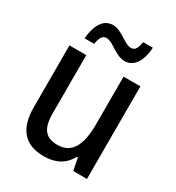

<svg xmlns="http://www.w3.org/2000/svg" viewBox="-179 -849 888 968"><g transform="rotate(30 265.0 -364.5)"><path d="M104 -608H160C166 -646 177 -665 201 -665C237 -665 283 -609 335 -609C386 -609 421 -655 426 -739H370C363 -703 355 -683 330 -683C291 -683 248 -738 196 -738C135 -738 110 -677 104 -608ZM222 10C289 10 339 -15 369 -71H375L389 0H469V-539H371V-262C371 -141 337 -74 254 -74C184 -74 154 -111 154 -200V-539H56V-179C56 -51 114 10 222 10Z"/></g></svg>

Font: Noto Sans Mono Condensed Medium
Style: Regular
Weight: 500
Width: 3
Designer: Monotype Design Team
Foundry: Monotype Imaging Inc.
Version: Version 2.014